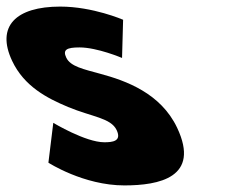

<svg xmlns="http://www.w3.org/2000/svg" viewBox="-124 -548 682 583"><path d="M58.9 -528C-76.1 -528 -136.7 -468 -87.1 -363C-50.7 -286 18.3 -250 83.1 -223C155.3 -193 212.7 -190 230.2 -153C246.2 -119 217.7 -116 192.7 -116C135.7 -116 37.8 -175 37.8 -175L23 -54C23 -54 129.6 15 253.6 15C358.6 15 485.2 -9 413.9 -160C364.2 -265 258.3 -303 180.3 -324C129.7 -338 89.9 -346 77.2 -373C65.8 -397 78.5 -404 117.5 -404C171.5 -404 246.6 -372 246.6 -372L249.8 -488C249.8 -488 157.9 -528 58.9 -528Z"/></svg>

Font: Hussar
Style: BdOpOblFive
Weight: 700
Foundry: Cannot Into Space Fonts
Version: Version 2.00